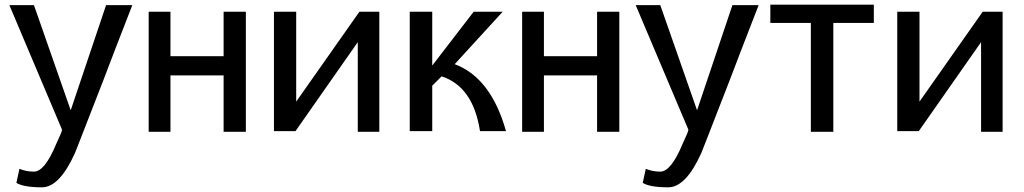

<svg xmlns="http://www.w3.org/2000/svg" viewBox="-20 -560 4372 820"><path d="M433 -538 282 -89 125 -538H20Q210 -90 245 -6Q245 2 220 55Q171 173 125 173Q92 173 63 161L50 221Q81 240 159 240Q234 240 300 94L324 33Q383 -119 424 -224Q464 -330 545 -538Z M708 -238H935V3H1030V-510H935V-320H708V-510H615V3H708Z M1600 3V-510H1515L1245 -126V-510H1150V0H1242L1508 -380V3Z M1826 -194 1866 -234Q2001 -190 2030 0H2141Q2077 -228 1922 -286L2127 -510H2003L1826 -280V-510H1730V0H1826Z M2303 -238H2530V3H2625V-510H2530V-320H2303V-510H2210V3H2303Z M3108 -538 2957 -89 2800 -538H2695Q2885 -90 2920 -6Q2920 2 2895 55Q2846 173 2800 173Q2767 173 2738 161L2725 221Q2756 240 2834 240Q2909 240 2975 94L2999 33Q3058 -119 3099 -224Q3139 -330 3220 -538Z M3539 -462H3712V-540H3270V-462H3443V3H3539Z M4262 3V-510H4177L3907 -126V-510H3812V0H3904L4170 -380V3Z"/></svg>

Font: Sawarabi Gothic
Style: Regular
Weight: 400
Designer: mshio (mshio@users.sourceforge.jp)
Version: Version 20141215